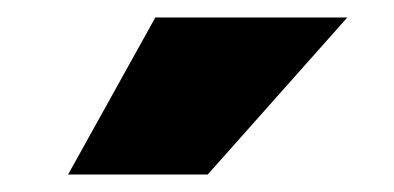

<svg xmlns="http://www.w3.org/2000/svg" viewBox="-20 -790 451 220"><path d="M218 -590H58L158 -770H378Z"/></svg>

Font: Mplus 1p Black
Style: Regular
Weight: 900
Version: Version 1.061